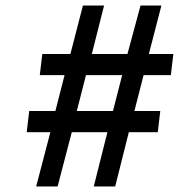

<svg xmlns="http://www.w3.org/2000/svg" viewBox="-20 -670 643 690"><path d="M110 0H187L238 -195H366L317 0H394L443 -195H547L556 -271H463L496 -400H594L603 -476H515L560 -650H485L438 -476H310L354 -650H278L233 -476H132L123 -400H212L179 -271H85L76 -195H161ZM256 -271 289 -400H419L386 -271Z"/></svg>

Font: Falling Sky
Style: ExtObl
Weight: 400
Designer: Paul D. Hunt
Foundry: Adobe Systems Incorporated
Version: Version 1.02